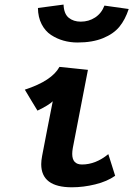

<svg xmlns="http://www.w3.org/2000/svg" viewBox="-20 -794 572 823"><path d="M326.2 -701.2Q360.4 -701.2 387.7 -719Q415 -736.8 427.7 -770L531.7 -755.4Q516.6 -709.5 491.7 -679.2Q466.8 -648.9 421.6 -630.4Q376.5 -611.8 312 -611.8Q280.8 -611.8 252.2 -619.9Q223.6 -627.9 198.7 -644.3Q173.8 -660.6 158.4 -690.4Q143.1 -720.2 142.6 -759.8L252.4 -774.4Q253.9 -734.9 274.4 -718Q294.9 -701.2 326.2 -701.2ZM234.9 -507.3Q255.4 -504.9 296.1 -501Q336.9 -497.1 356.9 -494.6L292 -159.2Q289.6 -145.5 289.6 -134.3Q289.6 -88.9 331.5 -88.9Q390.1 -88.9 444.3 -133.3Q449.2 -117.7 459 -86.9Q468.8 -56.2 473.6 -40.5Q439 -16.1 388.2 -3.7Q337.4 8.8 288.1 8.8Q156.7 8.8 156.7 -90.3Q156.7 -105.5 160.6 -126Q168 -165 183.1 -242.9Q198.2 -320.8 206.1 -359.9Q189.5 -343.3 140.6 -319.8Q131.3 -334.5 113.3 -364.7Q95.2 -395 86.4 -409.7Q202.1 -447.3 234.9 -507.3Z"/></svg>

Font: Fantasque Sans Mono
Style: Bold Italic
Weight: 700
Italic angle: -11°
Monospace: yes
Designer: Jany Belluz
Version: Version 1.7.1